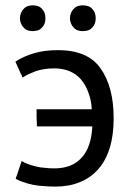

<svg xmlns="http://www.w3.org/2000/svg" viewBox="-20 -688 494 720"><path d="M118.2 -213.9Q169.9 -213.9 326.2 -213.9Q322.3 -134.8 285.2 -95.7Q249 -55.7 180.7 -56.6Q165 -56.6 148.4 -58.6Q131.8 -59.6 116.2 -63.5Q100.6 -67.4 85.9 -72.3Q72.3 -77.1 61.5 -84Q61.5 -83 60.5 -82Q60.5 -82 60.5 -81.1Q60.5 -81.1 59.6 -80.1Q59.6 -80.1 59.6 -79.1Q59.6 -79.1 59.6 -78.1Q59.6 -78.1 58.6 -77.1Q58.6 -77.1 58.6 -76.2Q58.6 -76.2 58.6 -75.2Q58.6 -75.2 57.6 -74.2Q57.6 -74.2 57.6 -74.2Q57.6 -74.2 57.6 -73.2Q57.6 -73.2 57.6 -72.3Q57.6 -72.3 56.6 -71.3Q56.6 -71.3 56.6 -69.3Q56.6 -69.3 55.7 -68.4Q55.7 -68.4 55.7 -67.4Q55.7 -67.4 55.7 -66.4Q55.7 -66.4 54.7 -66.4Q54.7 -66.4 54.7 -65.4Q54.7 -65.4 54.7 -63.5Q54.7 -63.5 53.7 -62.5Q53.7 -62.5 53.7 -61.5Q53.7 -61.5 53.7 -61.5Q53.7 -61.5 52.7 -60.5Q52.7 -60.5 52.7 -59.6Q52.7 -59.6 52.7 -58.6Q52.7 -58.6 52.7 -57.6Q52.7 -57.6 51.8 -57.6Q51.8 -57.6 51.8 -56.6Q51.8 -56.6 51.8 -55.7Q51.8 -55.7 51.8 -54.7Q51.8 -54.7 50.8 -54.7Q50.8 -54.7 50.8 -53.7Q50.8 -53.7 50.8 -52.7Q50.8 -52.7 50.8 -52.7Q50.8 -52.7 49.8 -50.8Q49.8 -50.8 49.8 -49.8Q49.8 -49.8 49.8 -48.8Q49.8 -48.8 48.8 -47.9Q48.8 -47.9 48.8 -47.9Q48.8 -47.9 48.8 -46.9Q48.8 -46.9 48.8 -46.9Q48.8 -46.9 47.9 -44.9Q47.9 -44.9 47.9 -44.9Q47.9 -44.9 47.9 -43Q47.9 -43 46.9 -42Q46.9 -42 46.9 -42Q46.9 -42 46.9 -40Q46.9 -40 45.9 -39.1Q45.9 -39.1 45.9 -38.1Q45.9 -38.1 45.9 -37.1Q45.9 -37.1 44.9 -36.1Q44.9 -36.1 44.9 -35.2Q44.9 -35.2 44.9 -34.2Q44.9 -34.2 43.9 -33.2Q43.9 -33.2 43.9 -32.2Q43.9 -32.2 43.9 -31.2Q43.9 -31.2 43 -30.3Q43 -30.3 43 -29.3Q43 -29.3 42 -28.3Q42 -28.3 42 -27.3Q42 -27.3 42 -27.3Q42 -27.3 41 -25.4Q41 -25.4 41 -24.4Q41 -24.4 41 -24.4Q41 -24.4 40 -22.5Q40 -22.5 40 -21.5Q40 -21.5 40 -20.5Q40 -20.5 39.1 -19.5Q39.1 -19.5 39.1 -18.6Q39.1 -18.6 39.1 -17.6Q39.1 -17.6 39.1 -17.6Q51.8 -9.8 68.4 -4.9Q84 1 103.5 4.9Q122.1 8.8 143.6 9.8Q165 11.7 188.5 11.7Q239.3 11.7 279.3 -4.9Q319.3 -20.5 348.6 -53.7Q377 -85.9 391.6 -133.8Q406.2 -180.7 406.2 -244.1Q406.2 -304.7 393.6 -351.6Q380.9 -398.4 356.4 -432.6Q332 -466.8 292 -483.4Q252 -500 198.2 -500Q171.9 -500 149.4 -497.1Q127 -494.1 107.4 -488.3Q87.9 -482.4 70.3 -474.6Q52.7 -466.8 38.1 -457Q38.1 -456.1 38.1 -455.1Q38.1 -455.1 39.1 -454.1Q39.1 -454.1 39.1 -453.1Q39.1 -453.1 40 -452.1Q40 -452.1 40 -451.2Q40 -451.2 41 -450.2Q41 -450.2 41 -449.2Q41 -449.2 41 -448.2Q41 -448.2 42 -447.3Q42 -446.3 43 -445.3Q43 -445.3 43 -444.3Q43 -444.3 43.9 -443.4Q43.9 -443.4 43.9 -442.4Q43.9 -442.4 43.9 -442.4Q43.9 -442.4 44.9 -441.4Q44.9 -441.4 44.9 -440.4Q44.9 -440.4 45.9 -438.5Q45.9 -438.5 45.9 -437.5Q45.9 -437.5 46.9 -437.5Q46.9 -437.5 46.9 -436.5Q46.9 -435.5 47.9 -434.6Q47.9 -434.6 47.9 -433.6Q47.9 -433.6 47.9 -433.6Q47.9 -433.6 48.8 -432.6Q48.8 -432.6 48.8 -431.6Q48.8 -431.6 49.8 -430.7Q49.8 -430.7 49.8 -430.7Q49.8 -430.7 50.8 -428.7Q50.8 -428.7 50.8 -427.7Q50.8 -427.7 50.8 -426.8Q50.8 -426.8 51.8 -425.8Q51.8 -425.8 51.8 -424.8Q51.8 -424.8 52.7 -423.8Q52.7 -423.8 52.7 -423.8Q52.7 -423.8 52.7 -422.9Q52.7 -422.9 53.7 -421.9Q53.7 -421.9 53.7 -421.9Q53.7 -421.9 53.7 -420.9Q53.7 -420.9 54.7 -419.9Q54.7 -419.9 54.7 -418.9Q54.7 -418.9 55.7 -418Q55.7 -418 55.7 -418Q55.7 -418 55.7 -417Q55.7 -417 55.7 -416Q55.7 -416 56.6 -415Q56.6 -415 56.6 -414.1Q56.6 -414.1 57.6 -413.1Q57.6 -413.1 57.6 -413.1Q57.6 -413.1 57.6 -412.1Q57.6 -412.1 58.6 -411.1Q58.6 -411.1 58.6 -410.2Q58.6 -410.2 59.6 -409.2Q59.6 -409.2 59.6 -409.2Q59.6 -409.2 60.5 -407.2Q60.5 -407.2 60.5 -407.2Q60.5 -407.2 61.5 -405.3Q61.5 -405.3 61.5 -404.3Q61.5 -404.3 61.5 -404.3Q61.5 -404.3 62.5 -403.3Q62.5 -403.3 62.5 -402.3Q62.5 -402.3 62.5 -401.4Q62.5 -401.4 63.5 -400.4Q63.5 -400.4 63.5 -399.4Q63.5 -399.4 64.5 -398.4Q64.5 -398.4 64.5 -397.5Q64.5 -397.5 65.4 -397.5Q74.2 -403.3 85.9 -409.2Q98.6 -415 113.3 -420.9Q127.9 -425.8 145.5 -428.7Q163.1 -431.6 182.6 -431.6Q215.8 -431.6 241.2 -420.9Q266.6 -410.2 284.2 -389.6Q301.8 -368.2 311.5 -340.8Q322.3 -312.5 324.2 -278.3Q254.9 -278.3 117.2 -278.3Q117.2 -273.4 117.2 -265.6Q117.2 -257.8 117.2 -246.1Q118.2 -233.4 118.2 -225.6Q118.2 -217.8 118.2 -213.9ZM68.4 -585Q75.2 -577.1 84 -574.2Q92.8 -571.3 102.5 -571.3Q113.3 -571.3 122.1 -574.2Q130.9 -577.1 137.7 -585Q144.5 -591.8 147.5 -600.6Q150.4 -609.4 150.4 -619.1Q150.4 -629.9 147.5 -638.7Q144.5 -647.5 137.7 -654.3Q130.9 -662.1 122.1 -665Q113.3 -668 102.5 -668Q92.8 -668 84 -665Q75.2 -662.1 68.4 -654.3Q61.5 -647.5 58.6 -638.7Q54.7 -629.9 54.7 -619.1Q54.7 -609.4 58.6 -600.6Q61.5 -591.8 68.4 -585ZM255.9 -585Q262.7 -577.1 271.5 -574.2Q280.3 -571.3 290 -571.3Q301.8 -571.3 310.5 -574.2Q319.3 -577.1 326.2 -585Q333 -591.8 335.9 -600.6Q338.9 -609.4 338.9 -619.1Q338.9 -629.9 335.9 -638.7Q333 -647.5 326.2 -654.3Q319.3 -662.1 310.5 -665Q301.8 -668 290 -668Q280.3 -668 271.5 -665Q262.7 -662.1 255.9 -654.3Q249 -647.5 246.1 -638.7Q242.2 -629.9 242.2 -619.1Q242.2 -609.4 246.1 -600.6Q249 -591.8 255.9 -585Z"/></svg>

Font: Aptus Gothic JP
Style: Medium
Weight: 400
Designer: Fuminori Ogawa / Motoya
Version: Version 1